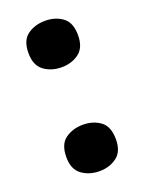

<svg xmlns="http://www.w3.org/2000/svg" viewBox="-115 -615 514 684"><g transform="rotate(-20 142.5 -273.0)"><path d="M48 -470Q48 -518 76 -538Q104 -558 143 -558Q181 -558 208.5 -538Q236 -518 236 -470Q236 -423 208.5 -402.5Q181 -382 143 -382Q104 -382 76 -402.5Q48 -423 48 -470ZM48 -75Q48 -124 76 -144Q104 -164 143 -164Q181 -164 208.5 -144Q236 -124 236 -75Q236 -29 208.5 -8.5Q181 12 143 12Q104 12 76 -8.5Q48 -29 48 -75Z"/></g></svg>

Font: Noto Sans Georgian ExtraBold
Style: Regular
Weight: 800
Designer: Monotype Design Team, Akaki Razmadze
Foundry: Google LLC
Version: Version 2.005; ttfautohint (v1.8.4.7-5d5b)